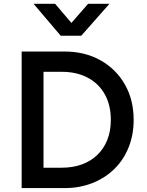

<svg xmlns="http://www.w3.org/2000/svg" viewBox="-20 -964 752 984"><path d="M91 0V-700H310Q414.5 -700 494.5 -655.2Q574.5 -610.5 619.8 -531.5Q665 -452.5 665 -349.5Q665 -273 639.2 -208.8Q613.5 -144.5 566 -98Q518.5 -51.5 453.5 -25.8Q388.5 0 310 0ZM203 -104.5H296.5Q353 -104.5 399.2 -121.2Q445.5 -138 478.8 -170Q512 -202 530 -247.2Q548 -292.5 548 -349.5Q548 -426 516.8 -481.2Q485.5 -536.5 429 -566.2Q372.5 -596 296.5 -596H203ZM291 -781 152 -944.5H262.5L346 -846.5L431.5 -944.5H541L396.5 -781Z"/></svg>

Font: Geologica Roman
Style: Regular
Weight: 400
Designer: Sindre Bremnes, Frode Helland
Foundry: Monokrom Skriftforlag AS
Version: Version 1.010;gftools[0.9.28]